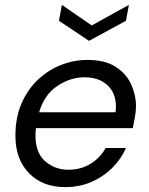

<svg xmlns="http://www.w3.org/2000/svg" viewBox="-20 -753 608 785"><path d="M246 12Q154 12 98.5 -45Q43 -102 43 -198Q43 -273 68.5 -331Q94 -389 136.5 -428.5Q179 -468 231 -488Q283 -508 337 -508Q410 -508 453.5 -479.5Q497 -451 516.5 -407.5Q536 -364 536 -319Q536 -299 531.5 -273.5Q527 -248 523 -229H127Q126 -221 125.5 -213.5Q125 -206 125 -199Q125 -128 165 -93.5Q205 -59 259 -59Q311 -59 350.5 -83.5Q390 -108 412 -148H495Q475 -102 438.5 -66Q402 -30 353.5 -9Q305 12 246 12ZM140 -294H452Q453 -300 453.5 -305.5Q454 -311 454 -316Q454 -373 419 -405Q384 -437 326 -437Q266 -437 213 -400.5Q160 -364 140 -294ZM344 -586 221 -668 233 -733 355 -649 507 -733 495 -668Z"/></svg>

Font: Rethink Sans
Style: Italic
Weight: 400
Italic angle: -10°
Designer: The Rethink Sans project authors (Hans Thiessen). DM Sans designed by Colophon Foundry.
Foundry: Rethink Communications LLC
Version: Version 1.001